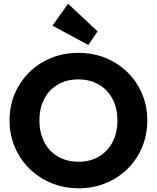

<svg xmlns="http://www.w3.org/2000/svg" viewBox="-20 -1003 846 1035"><path d="M404.5 12Q325 12 257.2 -16Q189.5 -44 138.8 -93.8Q88 -143.5 59.8 -210.2Q31.5 -277 31.5 -354Q31.5 -431.5 59.5 -497.5Q87.5 -563.5 137.8 -613.2Q188 -663 255.5 -690.5Q323 -718 402.5 -718Q482 -718 549.5 -690.5Q617 -663 667.5 -613.2Q718 -563.5 746 -497Q774 -430.5 774 -353Q774 -276 746 -209.5Q718 -143 667.8 -93.2Q617.5 -43.5 550.2 -15.8Q483 12 404.5 12ZM402.5 -131Q466 -131 513.2 -159Q560.5 -187 586.8 -237.2Q613 -287.5 613 -354Q613 -403.5 598 -444Q583 -484.5 555 -514Q527 -543.5 488.5 -559.2Q450 -575 402.5 -575Q339.5 -575 292.2 -547.5Q245 -520 218.8 -470.2Q192.5 -420.5 192.5 -354Q192.5 -304 207.5 -262.8Q222.5 -221.5 250.2 -192.2Q278 -163 316.8 -147Q355.5 -131 402.5 -131ZM456 -760.5 263 -864.5 347 -983 506 -834Z"/></svg>

Font: Outfit Thin
Style: Regular
Weight: 100
Designer: Rodrigo Fuenzalida
Foundry: fragTYPE
Version: Version 1.100;gftools[0.9.27]